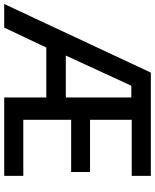

<svg xmlns="http://www.w3.org/2000/svg" viewBox="68 -824 754 935"><g transform="rotate(90 445.5 -357.0)"><path d="M835 0V-93H562V-326H816V-418H562V-621H835V-714H332L-2 0H113L210 -205H453V0ZM249 -300 396 -619H453V-300Z"/></g></svg>

Font: Noto Sans Lao UI Med
Style: Regular
Weight: 500
Designer: Monotype Design Team
Foundry: Monotype Imaging Inc.
Version: Version 2.000